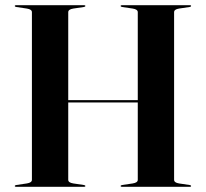

<svg xmlns="http://www.w3.org/2000/svg" viewBox="-20 -720 794 740"><path d="M243 -27Q243 -16 262.5 -13L303 -7Q309 -6 309 -3Q309 0 304 0H42Q37 0 37 -3Q37 -6 43 -7L83.5 -13Q103 -16 103 -27V-673Q103 -684 83.5 -687L43 -693Q37 -694 37 -697Q37 -700 42 -700H304Q309 -700 309 -697Q309 -694 303 -693L262.5 -687Q243 -684 243 -673V-334H511V-673Q511 -684 491.5 -687L451 -693Q445 -694 445 -697Q445 -700 450 -700H712Q716.5 -700 716.5 -697Q716.5 -694 710.5 -693L670 -687Q651 -684 651 -673V-27Q651 -16 670 -13L710.5 -7Q716.5 -6 716.5 -3Q716.5 0 712 0H450Q445 0 445 -3Q445 -6 451 -7L491.5 -13Q511 -16 511 -27V-325H243Z"/></svg>

Font: Fraunces 144pt S000 SemiBold
Style: Regular
Weight: 600
Version: Version 1.000; ttfautohint (v1.8.3)